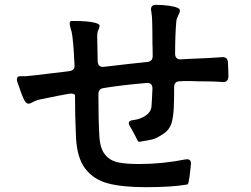

<svg xmlns="http://www.w3.org/2000/svg" viewBox="-20 -793 1040 796"><path d="M514 -282Q514 -294 532 -295Q563 -299 584.5 -314Q606 -329 608 -351Q610 -376 612 -426Q612 -451 587 -449Q483 -440 410 -428Q388 -425 388 -403V-396Q388 -296 392 -227Q395 -177 415.5 -152Q436 -127 469 -120Q502 -113 556 -113Q653 -113 748 -132Q776 -137 771 -107Q769 -92 766 -62Q764 -48 762 -38.5Q760 -29 756 -28Q693 -17 584 -17Q488 -17 428.5 -32.5Q369 -48 334 -93Q299 -138 295 -225Q291 -308 291 -396Q291 -405 276 -405Q269 -405 265 -404Q224 -397 172 -386L152 -382Q131 -378 117.5 -370.5Q104 -363 100 -363Q94 -363 90 -366Q86 -369 81 -377Q72 -394 53 -450Q50 -458 50 -464Q50 -477 64 -477H86Q123 -480 184 -488L236 -494L267 -498Q291 -501 289 -524Q286 -594 280 -643Q278 -661 272 -678Q269 -689 269 -695Q269 -706 276 -706H289Q343 -706 372 -699Q393 -694 393 -686Q393 -680 388 -669.5Q383 -659 383 -642Q383 -610 385 -538Q387 -513 411 -516Q529 -530 590 -536Q613 -538 613 -561Q613 -594 612 -613Q612 -670 611 -700Q611 -723 607 -747L606 -754Q606 -773 626 -773Q653 -773 679 -769.5Q705 -766 717 -760Q726 -756 726 -749Q726 -743 719 -729Q712 -715 711 -705Q706 -650 706 -569Q706 -558 712.5 -552Q719 -546 730 -547L767 -549Q851 -552 900 -556Q923 -558 925 -535Q927 -499 927 -475Q925 -450 901 -453Q868 -456 796 -456Q782 -457 759 -457Q737 -457 726 -456Q702 -456 702 -432Q702 -378 700.5 -346.5Q699 -315 693 -289Q685 -256 656.5 -237.5Q628 -219 613.5 -215.5Q599 -212 558 -205Q555 -204 552 -208Q549 -212 547 -217Q545 -222 543 -225Q529 -253 520 -267Q514 -276 514 -282Z"/></svg>

Font: Shippori Gochic B2 Bold
Style: Regular
Weight: 700
Designer: FONTDASU
Foundry: FONTDASU / Google Inc. / but / Adobe
Version: Version 1.130